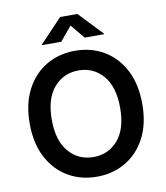

<svg xmlns="http://www.w3.org/2000/svg" viewBox="-100 -1030 970 1122"><g transform="rotate(-10 384.5 -468.5)"><path d="M384.8 9.8Q289.1 9.8 213.6 -34.7Q138.2 -79.1 94.2 -162.6Q50.3 -246.1 50.3 -363.3Q50.3 -481 94.2 -564.7Q138.2 -648.4 213.6 -692.9Q289.1 -737.3 384.8 -737.3Q480 -737.3 555.4 -692.9Q630.9 -648.4 674.6 -564.7Q718.3 -481 718.3 -363.3Q718.3 -245.6 674.6 -162.4Q630.9 -79.1 555.4 -34.7Q480 9.8 384.8 9.8ZM384.8 -106.9Q473.6 -106.9 530.3 -172.9Q586.9 -238.8 586.9 -363.3Q586.9 -488.3 530.3 -554.4Q473.6 -620.6 384.8 -620.6Q295.4 -620.6 238.3 -554.4Q181.2 -488.3 181.2 -363.3Q181.2 -239.3 238.3 -173.1Q295.4 -106.9 384.8 -106.9ZM314.9 -803.2H201.2V-807.1L333.5 -946.8H436L568.4 -807.1V-803.2H454.1L384.8 -886.7Z"/></g></svg>

Font: Inter-SemiBold
Style: Regular
Weight: 600
Designer: Rasmus Andersson
Foundry: rsms
Version: Version 4.000;git-a52131595